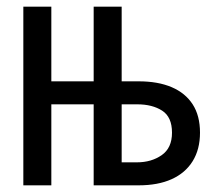

<svg xmlns="http://www.w3.org/2000/svg" viewBox="-20 -556 640 576"><path d="M50 0V-536H134V-312H295V-243H134V0ZM261 0V-536H345V-312H396Q454 -312 495 -294.5Q536 -277 558 -243Q580 -209 580 -158Q580 -108 558 -72.5Q536 -37 495 -18.5Q454 0 396 0ZM345 -69H391Q434 -69 465 -90.5Q496 -112 496 -158Q496 -205 466.5 -224Q437 -243 392 -243H345Z"/></svg>

Font: Noto Sans Mono
Style: Regular
Weight: 400
Designer: Monotype Design Team
Foundry: Monotype Imaging Inc.
Version: Version 2.014